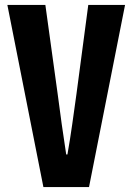

<svg xmlns="http://www.w3.org/2000/svg" viewBox="-20 -763 540 783"><path d="M157 0H343L490 -743H340L292 -381C280 -296 270 -217 255 -133H250C237 -217 226 -296 215 -381L165 -743H10Z"/></svg>

Font: Noto Sans Mono CJK JP Bold
Style: Regular
Weight: 700
Designer: Ryoko NISHIZUKA (kana & ideographs); Paul D. Hunt (Latin, Greek & Cyrillic); Wenlong ZHANG (bopomofo); Sandoll Communica
Foundry: Adobe Systems Incorporated
Version: Version 1.004;PS 1.004;hotconv 1.0.82;makeotf.lib2.5.63406